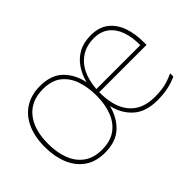

<svg xmlns="http://www.w3.org/2000/svg" viewBox="-80 -828 1128 1128"><g transform="rotate(-45 483.5 -264.0)"><path d="M714 -538Q782 -538 824 -505Q866 -472 886 -416.5Q906 -361 906 -291V-266H513Q512 -145 566 -80Q620 -15 723 -15Q771 -15 805.5 -22Q840 -29 886 -50V-23Q848 -6 809.5 2Q771 10 723 10Q626 10 572 -38Q518 -86 500 -164Q481 -87 429 -38.5Q377 10 286 10Q210 10 159.5 -26Q109 -62 84 -124Q59 -186 59 -264Q59 -348 86.5 -409.5Q114 -471 166.5 -504.5Q219 -538 292 -538Q385 -538 435.5 -488Q486 -438 502 -360Q515 -411 542.5 -451.5Q570 -492 612.5 -515Q655 -538 714 -538ZM292 -513Q193 -513 139.5 -447Q86 -381 86 -264Q86 -191 108 -134.5Q130 -78 174.5 -46.5Q219 -15 286 -15Q356 -15 400.5 -47Q445 -79 466.5 -135.5Q488 -192 488 -264Q488 -333 468.5 -389.5Q449 -446 406 -479.5Q363 -513 292 -513ZM714 -513Q630 -513 576.5 -456.5Q523 -400 514 -291H879Q880 -357 862 -407Q844 -457 807 -485Q770 -513 714 -513Z"/></g></svg>

Font: Noto Sans Hebrew Thin Thin
Style: Regular
Weight: 250
Version: Version 3.001